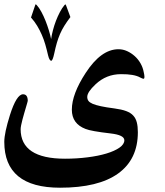

<svg xmlns="http://www.w3.org/2000/svg" viewBox="-20 -626 768 895"><path d="M649.9 -290Q653.3 -275.9 653.3 -268.1Q653.3 -258.8 648.9 -258.8Q645 -258.8 633.8 -264.6Q605.5 -280.8 543.9 -280.3Q475.6 -280.3 425.3 -232.9Q386.7 -196.8 386.7 -174.3Q386.7 -163.6 392.1 -156Q397.5 -148.4 411.4 -142.3Q425.3 -136.2 450 -130.9Q474.6 -125.5 513.2 -120.6Q546.4 -116.2 567.6 -108.4Q588.9 -100.6 600.8 -87.6Q612.8 -74.7 617.7 -55.7Q622.6 -36.6 622.6 -9.8Q622.6 116.7 530.5 182.9Q438.5 249 259.8 249Q0 249 0 35.2Q0 -5.9 26.4 -89.8Q57.1 -186.5 87.4 -186.5Q109.4 -186.5 109.4 -155.8Q109.4 -154.3 106.9 -146Q104.5 -137.7 100.8 -125.2Q97.2 -112.8 92.8 -97.9Q88.4 -83 84.7 -68.8Q81.1 -54.7 78.6 -42.7Q76.2 -30.8 76.2 -23.9Q76.2 113.8 283.2 113.8Q337.4 113.8 387.7 107.4Q438 101.1 476.1 89.6Q514.2 78.1 536.9 62.3Q559.6 46.4 559.6 27.8Q559.6 3.4 496.1 -3.9Q403.8 -14.6 378.9 -24.9Q314.9 -49.3 314.9 -114.7Q314.9 -187.5 379.4 -286.1Q451.2 -396.5 532.2 -396.5Q553.2 -396.5 572.5 -387.7Q591.8 -378.9 607.9 -364.5Q624 -350.1 635 -330.8Q646 -311.5 649.9 -290ZM308.1 -546.4Q291.5 -524.4 279.8 -505.6Q268.1 -486.8 259.8 -467.5Q251.5 -448.2 245.1 -426.5Q238.8 -404.8 232.9 -377Q225.6 -342.8 218.8 -342.8Q210.4 -342.8 204.1 -368.2Q198.2 -394 191.4 -417.7Q184.6 -441.4 175 -463.4Q165.5 -485.4 153.3 -505.6Q141.1 -525.9 124.5 -544.4L143.6 -600.6Q145 -606 147 -606Q147.5 -606 151.4 -602.1Q162.6 -589.8 173.1 -570.3Q183.6 -550.8 192.4 -528.6Q201.2 -506.3 208 -483.9Q214.8 -461.4 218.3 -443.8Q220.7 -461.9 226.6 -484.4Q232.4 -506.8 240.7 -528.6Q249 -550.3 259.3 -569.8Q269.5 -589.4 280.8 -602.5Q284.2 -606 285.2 -606Q285.6 -606 288.1 -600.6Z"/></svg>

Font: XB Kayhan
Style: Bold
Weight: 700
Designer: Behnam
Foundry: Irmug
Version: Version 7.300 2009